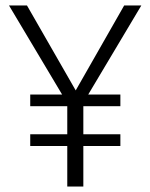

<svg xmlns="http://www.w3.org/2000/svg" viewBox="-20 -685 552 705"><path d="M286 0H227V-149H91V-192H227V-295H91V-338H208L13 -665H79L258 -353L436 -665H499L304 -338H422V-295H286V-192H422V-149H286Z"/></svg>

Font: Trujillo Light
Style: Regular
Weight: 300
Designer: Fira Sans original fonts by bBox Type GmbH, Carrois Corporate GbR, & Edenspiekermann AG / Changes by Cristiano Sobral
Foundry: Fira Sans original fonts by bBox Type GmbH, Carrois Corporate GbR, & Edenspiekermann AG / Changes by Cristiano Sobral
Version: Version 4.301;July 28, 2020;FontCreator 13.0.0.2655 64-bit